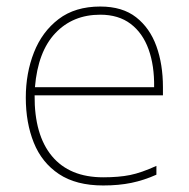

<svg xmlns="http://www.w3.org/2000/svg" viewBox="-20 -558 580 588"><path d="M287 -538Q355 -538 397 -505Q439 -472 459 -416.5Q479 -361 479 -291V-266H86Q85 -145 139 -80Q193 -15 296 -15Q344 -15 378.5 -22Q413 -29 459 -50V-23Q421 -6 382.5 2Q344 10 296 10Q213 10 160.5 -25Q108 -60 83.5 -121Q59 -182 59 -259Q59 -334 84 -397.5Q109 -461 159.5 -499.5Q210 -538 287 -538ZM287 -513Q203 -513 149.5 -456.5Q96 -400 87 -291H452Q453 -357 435 -407Q417 -457 380 -485Q343 -513 287 -513Z"/></svg>

Font: Noto Sans Thai Thin
Style: Regular
Weight: 250
Designer: Monotype Design Team
Foundry: Monotype Imaging Inc.
Version: Version 2.001